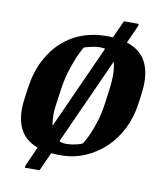

<svg xmlns="http://www.w3.org/2000/svg" viewBox="-80 -685 731 844"><g transform="rotate(10 285.0 -263.5)"><path d="M232.4 10.7Q221.2 10.7 210.9 10.3Q200.7 9.8 190.9 8.8L153.3 91.8H87.9L88.9 82L127.9 -4.9Q66.9 -27.3 44.9 -79.8Q22.9 -132.3 34.2 -209.5L40.5 -254.9Q50.3 -326.2 77.6 -379.6Q105 -433.1 144.8 -469Q184.6 -504.9 234.1 -522.7Q283.7 -540.5 338.9 -540.5Q347.2 -540.5 354.7 -540.3Q362.3 -540 369.6 -539.6L405.3 -617.7H471.2L470.2 -607.9L434.1 -527.8Q463.9 -518.6 486.1 -501.5Q508.3 -484.4 521.5 -458.3Q534.7 -432.1 538.8 -397Q543 -361.8 536.6 -315.9L530.3 -269.5Q522 -210.4 496.6 -159.2Q471.2 -107.9 431.9 -70.3Q392.6 -32.7 341.8 -11Q291 10.7 232.4 10.7ZM394 -308.6Q399.9 -352.5 398.9 -383.3Q397.9 -414.1 391.6 -434.6L217.3 -49.3Q224.1 -45.9 231.9 -44.4Q239.7 -43 248 -43Q263.2 -43 276.6 -45.2Q290 -47.4 300.8 -50.3Q311.5 -53.2 320.8 -57.6Q334.5 -79.1 346.2 -106Q357.9 -132.8 368.9 -168.5Q379.9 -204.1 386.2 -250.5ZM176.3 -216.3Q170.9 -182.1 171.4 -156.2Q171.9 -130.4 175.8 -110.8L344.7 -484.4Q333.5 -486.8 323.2 -486.8Q307.6 -486.8 294.4 -484.4Q281.2 -481.9 270.5 -479.2Q259.8 -476.6 250.5 -472.7Q236.8 -448.7 225.1 -420.4Q213.4 -392.1 202.1 -355.7Q190.9 -319.3 184.6 -274.4Z"/></g></svg>

Font: Noticia Text
Style: Bold Italic
Weight: 700
Italic angle: -8°
Designer: JM Sole
Foundry: JM Sole
Version: Version 1.003